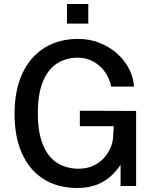

<svg xmlns="http://www.w3.org/2000/svg" viewBox="-20 -927 780 957"><path d="M364.5 10Q268 10 198 -34Q128 -78 90.2 -160.8Q52.5 -243.5 52.5 -359.5Q52.5 -476.5 91.2 -560.2Q130 -644 201.5 -688.5Q273 -733 369.5 -733Q427 -733 476.2 -713.5Q525.5 -694 563.2 -660.5Q601 -627 623 -584.5Q645 -542 648 -495.5H534Q527 -534 504.2 -566.8Q481.5 -599.5 446.5 -619.5Q411.5 -639.5 367.5 -639.5Q309 -639.5 264 -610.5Q219 -581.5 193.8 -520.2Q168.5 -459 168.5 -362Q168.5 -286.5 184.2 -233.5Q200 -180.5 227.5 -148Q255 -115.5 292 -100.8Q329 -86 371 -86Q412.5 -86 444 -100.5Q475.5 -115 496.8 -138Q518 -161 529.8 -187.8Q541.5 -214.5 543.5 -239.5L547 -298H378V-375L658.5 -374V0H581V-106Q562 -76.5 533.5 -50Q505 -23.5 463.5 -6.8Q422 10 364.5 10ZM314 -809.5V-907H420V-809.5Z"/></svg>

Font: Public Sans Medium
Style: Regular
Weight: 500
Designer: The Public Sans Project Authors: Dan O. Williams and USWDS (Libre Franklin designed by Pablo Impallari and Rodrigo Fuenz
Version: Version 1.007